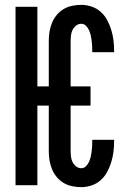

<svg xmlns="http://www.w3.org/2000/svg" viewBox="-20 -763 540 791"><path d="M315 8Q296 8 277 4Q258 0 242 -9.5Q226 -19 213.5 -34Q201 -49 194 -66.5Q187 -84 184 -102.5Q181 -121 181 -140V-328H134V0H44V-735H134V-407H181V-595Q181 -614 184 -632.5Q187 -651 194 -668.5Q201 -686 213.5 -701Q226 -716 242 -725.5Q258 -735 277 -739Q296 -743 315 -743Q336 -743 357 -736Q378 -729 394 -715Q410 -701 420.5 -682Q431 -663 437.5 -642.5Q444 -622 447 -600.5Q450 -579 450 -558V-548H360V-554Q360 -565 359.5 -575.5Q359 -586 357.5 -597Q356 -608 353.5 -618.5Q351 -629 346.5 -639Q342 -649 334 -657Q326 -665 315 -665Q303 -665 293.5 -657.5Q284 -650 279 -640Q274 -630 272.5 -618Q271 -606 271 -595V-407H353V-328H271V-140Q271 -129 272.5 -117Q274 -105 279 -95Q284 -85 293.5 -77.5Q303 -70 315 -70Q326 -70 334 -78Q342 -86 346.5 -96Q351 -106 353.5 -116.5Q356 -127 357.5 -138Q359 -149 359.5 -159.5Q360 -170 360 -181V-187H450V-177Q450 -156 447 -134.5Q444 -113 437.5 -92.5Q431 -72 420.5 -53Q410 -34 394 -20Q378 -6 357 1Q336 8 315 8Z"/></svg>

Font: Iosevka Term Curly Semibold
Style: Regular
Weight: 600
Designer: Belleve Invis
Foundry: Belleve Invis
Version: Version 32.3.0